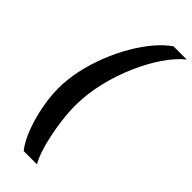

<svg xmlns="http://www.w3.org/2000/svg" viewBox="-316 -771 1056 1056"><g transform="rotate(45 211.5 -243.0)"><path d="M145 252Q124 227 104 185Q84 143 68.5 90.5Q53 38 44 -18Q35 -74 35 -127Q35 -198 51 -271.5Q67 -345 95 -416Q123 -487 159.5 -549.5Q196 -612 237 -660.5Q278 -709 320 -738H423Q377 -702 331.5 -636Q286 -570 249 -485.5Q212 -401 190 -308.5Q168 -216 168 -127Q168 -74 175 -18Q182 38 193 90Q204 142 218.5 184.5Q233 227 248 252Z"/></g></svg>

Font: Gantari
Style: Bold Italic
Weight: 700
Italic angle: -10°
Designer: Anugrah Pasau
Foundry: Lafontype
Version: Version 1.000; ttfautohint (v1.8.4.7-5d5b)